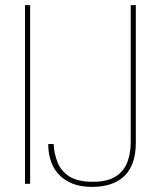

<svg xmlns="http://www.w3.org/2000/svg" viewBox="-20 -720 629 752"><path d="M78 0V-700H98V0ZM340 12Q285 12 246.5 -9Q208 -30 188.5 -67.5Q169 -105 169 -156H190Q192 -118 205.5 -84Q219 -50 251.5 -29Q284 -8 343 -8Q401 -8 433.5 -29Q466 -50 479 -85.5Q492 -121 492 -162V-700H512V-162Q512 -75 468 -31.5Q424 12 340 12Z"/></svg>

Font: DM Sans 10pt Thin
Style: Regular
Weight: 250
Version: Version 4.004;gftools[0.9.30]